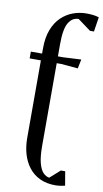

<svg xmlns="http://www.w3.org/2000/svg" viewBox="-102 -749 553 1027"><g transform="rotate(10 175.0 -236.0)"><path d="M276.6 231.6Q228.3 231.6 192.2 214.6Q156.1 197.6 132.2 166.9Q108.4 136.3 96.5 95.9Q84.6 55.5 84.6 9V-413H23.6V-450H84.6V-479.7Q84.6 -537.8 101.1 -580.2Q117.5 -622.6 145.6 -649.6Q173.7 -676.6 208.9 -689.6Q244.1 -702.6 281.6 -702.6Q298.6 -702.6 317.1 -700.6Q335.6 -698.6 349.6 -693.6L337.3 -614.4H315.6L245.3 -666.3Q211.1 -666.3 190.9 -632.8Q170.6 -599.2 170.6 -516.6V-450H198.6L296.6 -455L286.3 -405L198.6 -413H170.6V35.5Q170.6 95.9 180.1 130.3Q189.5 164.7 204.7 179.7Q219.9 194.8 237.3 197.2L292 148.5H315.6L328.5 224.6Q322.2 226.2 312.9 227.9Q303.7 229.6 294.4 230.6Q285 231.6 276.6 231.6Z"/></g></svg>

Font: Ancizar Serif Light
Style: Regular
Weight: 300
Designer: Cesar Puertas, Viviana Monsalve, Julian Moncada, Julian Prieto, Jose Castro, Felipe Aragon, Mariel Hernandez, Sara Alarc
Version: Version 8.100